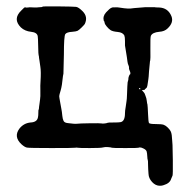

<svg xmlns="http://www.w3.org/2000/svg" viewBox="-20 -452 587 616"><path d="M245 -416Q263 -398 252 -375Q251 -373 242 -364Q233 -355 228.5 -353Q224 -351 212 -350Q194 -349 189.5 -342.5Q185 -336 185 -277Q184 -217 183.5 -215.5Q183 -214 182 -208Q179 -176 174.5 -161.5Q170 -147 170 -143.5Q170 -140 173 -124Q176 -108 177 -102Q178 -96 178.5 -93Q179 -90 180 -80Q181 -70 184 -64Q187 -58 198 -57Q220 -54 227 -55Q234 -56 268 -56.5Q302 -57 305.5 -56Q309 -55 316.5 -56Q324 -57 325 -58Q326 -59 343.5 -59Q361 -59 366 -60Q381 -62 381 -89Q381 -97 381.5 -97.5Q382 -98 383.5 -110.5Q385 -123 386 -128Q387 -133 387.5 -148.5Q388 -164 388.5 -174.5Q389 -185 389.5 -188Q390 -191 391 -193.5Q392 -196 392 -201V-202L394 -209V-212L396 -209V-212V-213L398 -214Q399 -218 397.5 -221.5Q396 -225 395 -228Q394 -231 394 -231Q394 -231 394 -235Q394 -239 392 -243Q390 -247 389 -254Q388 -261 387 -269L381 -306Q381 -306 381 -319.5Q381 -333 379 -338Q374 -348 357.5 -349.5Q341 -351 334.5 -355.5Q328 -360 322 -367.5Q316 -375 316 -378L314 -385Q314 -384 313 -385Q309 -400 320.5 -412.5Q332 -425 337.5 -427Q343 -429 343.5 -428.5Q344 -428 350 -428.5Q356 -429 364.5 -427.5Q373 -426 378.5 -425.5Q384 -425 390.5 -424.5Q397 -424 410 -426L447 -429H469H477H476Q477 -428 490 -428Q519 -427 530 -400Q538 -380 518 -361Q508 -351 491 -350Q469 -348 464 -337Q462 -332 462.5 -296Q463 -260 462 -258.5Q461 -257 460.5 -248Q460 -239 459.5 -238Q459 -237 458 -222Q457 -207 457 -206.5Q457 -206 456 -198Q453 -172 450 -170Q447 -168 447 -167Q447 -166 446 -167L444 -164Q444 -163 443 -163.5Q442 -164 441 -163.5Q440 -163 440 -163Q440 -163 435 -163Q444 -153 444 -152Q444 -151 447 -144Q450 -137 451 -128Q452 -119 453 -117Q454 -111 455 -86Q456 -61 458 -57.5Q460 -54 479.5 -54Q499 -54 505.5 -51.5Q512 -49 518.5 -42.5Q525 -36 527.5 -31Q530 -26 531 -18.5Q532 -11 532.5 -0.5Q533 10 533.5 13.5Q534 17 534.5 62.5Q535 108 533.5 111.5Q532 115 529 122Q525 136 505 142Q500 144 493 144Q479 144 468 132Q457 120 456.5 106Q456 92 455.5 91Q455 90 455 76Q455 62 454 61Q453 60 452.5 49.5Q452 39 450.5 34Q449 29 441.5 25Q434 21 429.5 21Q425 21 424.5 22Q424 23 382 23Q340 23 339 22Q338 21 327.5 20Q317 19 310.5 21Q304 23 268.5 23Q233 23 229.5 22Q226 21 221 22Q216 23 145 23Q74 23 66.5 21.5Q59 20 49 11Q23 -13 42 -39Q56 -57 78 -59Q100 -60 102 -77Q103 -81 103 -90.5Q103 -100 104 -100.5Q105 -101 105 -105.5Q105 -110 105.5 -110.5Q106 -111 106.5 -117.5Q107 -124 108.5 -132.5Q110 -141 109.5 -160Q109 -179 110 -191Q112 -222 109.5 -237.5Q107 -253 106.5 -258.5Q106 -264 105.5 -264.5Q105 -265 105 -269Q105 -273 104 -274.5Q103 -276 102.5 -304Q102 -332 101 -336Q99 -348 79.5 -350Q60 -352 47 -364Q20 -391 48 -418Q59 -430 61 -428.5Q63 -427 70 -428Q77 -429 78.5 -428.5Q80 -428 91 -428Q102 -428 102.5 -428.5Q103 -429 109.5 -429Q116 -429 116 -430.5Q116 -432 166 -431.5Q216 -431 224 -430Q232 -429 245 -416ZM431 -167Q427 -171 426 -169Q425 -167 429 -165Z"/></svg>

Font: TT2020 Style E
Style: Regular
Weight: 400
Version: Version 00.2